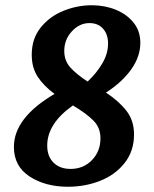

<svg xmlns="http://www.w3.org/2000/svg" viewBox="-20 -702 587 732"><path d="M33 -142Q33 -253 188 -344Q147 -374 124 -409Q101 -444 101 -493Q101 -555 135.5 -597.5Q170 -640 222.5 -661Q275 -682 330 -682Q379 -682 421 -665Q463 -648 489 -616Q515 -584 515 -539Q515 -486 480 -437Q445 -388 384 -349Q434 -316 462.5 -279Q491 -242 491 -189Q491 -126 455 -80.5Q419 -35 361.5 -12.5Q304 10 239 10Q153 10 93 -29Q33 -68 33 -142ZM249 -58Q298 -58 330.5 -91.5Q363 -125 363 -175Q363 -215 336.5 -242Q310 -269 258 -300Q160 -231 160 -147Q160 -106 184 -82Q208 -58 249 -58ZM314 -391Q349 -424 370.5 -461Q392 -498 392 -536Q392 -571 373 -592.5Q354 -614 321 -614Q283 -614 254 -582.5Q225 -551 225 -508Q225 -471 247.5 -445.5Q270 -420 314 -391Z"/></svg>

Font: Andada Pro
Style: Bold Italic
Weight: 700
Italic angle: -7°
Designer: Carolina Giovagnoli
Foundry: Huerta Tipografica
Version: Version 3.005; ttfautohint (v1.8.4)